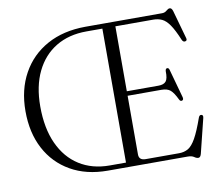

<svg xmlns="http://www.w3.org/2000/svg" viewBox="-80 -813 1059 923"><g transform="rotate(-10 449.5 -351.0)"><path d="M389.5 -700H764.5Q778 -700 787.5 -708.5Q797 -717 804.5 -717Q814 -717 819 -701L858 -562Q861.5 -549.5 850.5 -547.5Q840.5 -545.5 835 -558Q814 -608.5 796.2 -634Q778.5 -659.5 759.8 -668.2Q741 -677 717 -677H532.5V-360H687Q713 -360 723.8 -373.2Q734.5 -386.5 733.5 -421.5Q734 -434.5 741.5 -435.5Q750.5 -437 753.5 -424L792 -285Q795 -272 786 -269.5Q777.5 -267 772.5 -278Q756 -312.5 741 -325.2Q726 -338 697 -338H532.5V-51.5Q532.5 -23 565 -23H728Q753.5 -23 772.8 -34.2Q792 -45.5 810.5 -78.2Q829 -111 852 -176Q856.5 -187.5 865.5 -186Q876 -184 872 -169L830.5 -1.5Q826 15 816 15Q807 15 796.5 7.5Q786 0 765.5 0H377Q272 0 195.5 -43.8Q119 -87.5 77.5 -166Q36 -244.5 36 -349.5Q36 -454.5 79.8 -533.5Q123.5 -612.5 202.8 -656Q282 -699.5 389.5 -700ZM110 -360Q110 -253.5 144.5 -178Q179 -102.5 241.8 -62.8Q304.5 -23 390 -23H469V-677H391Q305 -677 242 -639Q179 -601 144.5 -530Q110 -459 110 -360Z"/></g></svg>

Font: Fraunces 144pt S050 Light
Style: Regular
Weight: 300
Version: Version 1.000; ttfautohint (v1.8.3)